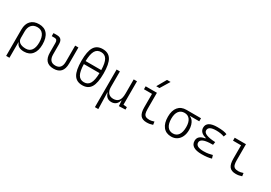

<svg xmlns="http://www.w3.org/2000/svg" viewBox="32 -1926 4625 3282"><g transform="rotate(30 2344.0 -285.0)"><path d="M89.8 224.6V-295.4Q89.8 -406.2 147.7 -466.8Q205.6 -527.3 310.5 -527.3Q417.5 -527.3 474.4 -457Q531.2 -386.7 531.2 -253.9Q531.2 -127.9 474.4 -59.1Q417.5 9.8 313.5 9.8Q252.9 9.8 212.9 -13.4Q172.9 -36.6 161.6 -80.1H154.8V224.6ZM310.5 -468.3Q236.3 -468.3 195.6 -421.9Q154.8 -375.5 154.8 -291V-166Q154.8 -109.9 196.5 -79.6Q238.3 -49.3 316.4 -49.3Q388.2 -49.3 427 -102.3Q465.8 -155.3 465.8 -253.9Q465.8 -357.9 425.5 -413.1Q385.3 -468.3 310.5 -468.3Z M898.4 9.8Q709 9.8 709 -200.2L708.5 -389.2Q708.5 -457.5 653.8 -457.5H596.2V-517.6H665.5Q721.2 -517.6 746.8 -488.8Q772.5 -460 772.5 -397L772.9 -200.2Q772.9 -51.3 898.4 -51.3Q1023.9 -51.3 1023.9 -200.2V-517.6H1087.9V-200.2Q1087.9 9.8 898.4 9.8Z M1464.8 9.8Q1350.1 9.8 1298.1 -74.7Q1246.1 -159.2 1246.1 -346.7Q1246.1 -534.2 1298.1 -618.7Q1350.1 -703.1 1464.8 -703.1Q1579.6 -703.1 1631.6 -618.7Q1683.6 -534.2 1683.6 -346.7Q1683.6 -159.2 1631.6 -74.7Q1579.6 9.8 1464.8 9.8ZM1464.8 -644Q1387.7 -644 1350.8 -580.8Q1314 -517.6 1310.5 -377.9H1619.1Q1615.7 -517.6 1578.9 -580.8Q1542 -644 1464.8 -644ZM1464.8 -49.3Q1542.5 -49.3 1579.3 -113.3Q1616.2 -177.2 1619.1 -318.4H1310.5Q1313.5 -177.2 1350.3 -113.3Q1387.2 -49.3 1464.8 -49.3Z M1841.8 224.6V-517.6H1906.7V-210Q1906.7 -135.3 1941.9 -94.7Q1977.1 -54.2 2040.5 -54.2Q2108.9 -54.2 2144 -96.9Q2179.2 -139.6 2179.2 -239.3V-517.6H2244.1V-55.2L2315.4 -48.3V0L2188 4.9L2180.7 -99.6H2174.3Q2161.6 -47.4 2126.5 -18.8Q2091.3 9.8 2040.5 9.8Q1934.6 9.8 1906.2 -99.6H1900.4L1908.7 224.6Z M2736.3 9.8Q2649.9 9.8 2611.8 -39.1Q2573.7 -87.9 2573.7 -195.3V-459.5H2415V-517.6H2637.2V-200.2Q2637.2 -148.4 2646.2 -115.7Q2655.3 -83 2680.7 -67.6Q2706.1 -52.2 2755.9 -52.2Q2792 -52.2 2847.2 -70.8L2855.5 -10.7Q2824.7 0 2796.6 4.9Q2768.6 9.8 2736.3 9.8ZM2570.8 -609.4 2676.8 -794.9H2747.1L2634.8 -609.4Z M3220.2 9.8Q3117.2 9.8 3060.5 -60.5Q3003.9 -130.9 3003.9 -258.8Q3003.9 -382.3 3060.5 -450Q3117.2 -517.6 3220.2 -517.6H3507.8V-457.5H3329.6V-448.7Q3358.9 -440.9 3381.8 -411.6Q3404.8 -382.3 3418.2 -338.6Q3431.6 -294.9 3431.6 -242.7Q3431.6 -166.5 3405.5 -109.9Q3379.4 -53.2 3331.8 -21.7Q3284.2 9.8 3220.2 9.8ZM3220.2 -51.3Q3289.1 -51.3 3326.9 -105.2Q3364.7 -159.2 3364.7 -258.8Q3364.7 -354 3326.9 -405.8Q3289.1 -457.5 3220.2 -457.5Q3148.4 -457.5 3109.6 -405.8Q3070.8 -354 3070.8 -258.8Q3070.8 -159.2 3109.6 -105.2Q3148.4 -51.3 3220.2 -51.3Z M3821.3 9.8Q3604.5 9.8 3604.5 -130.4Q3604.5 -235.4 3746.1 -256.8V-267.1Q3619.1 -300.8 3619.1 -397.9Q3619.1 -527.3 3829.1 -527.3Q3961.9 -527.3 4020.5 -499L3999.5 -441.4Q3931.2 -467.3 3839.8 -467.3Q3686.5 -467.3 3686.5 -383.3Q3686.5 -296.4 3921.4 -285.6L3912.6 -227.1H3895.5Q3671.9 -227.1 3671.9 -135.3Q3671.9 -50.3 3825.2 -50.3Q3885.7 -50.3 3925.5 -58.6Q3965.3 -66.9 3997.1 -75.2L4015.6 -13.7Q3978 -2.4 3929 3.7Q3879.9 9.8 3821.3 9.8Z M4494.1 9.8Q4407.7 9.8 4369.6 -39.1Q4331.5 -87.9 4331.5 -195.3V-459.5H4172.9V-517.6H4395V-200.2Q4395 -148.4 4404.1 -115.7Q4413.1 -83 4438.5 -67.6Q4463.9 -52.2 4513.7 -52.2Q4549.8 -52.2 4605 -70.8L4613.3 -10.7Q4582.5 0 4554.4 4.9Q4526.4 9.8 4494.1 9.8Z"/></g></svg>

Font: Caskaydia Cove Light
Style: Regular
Weight: 300
Monospace: yes
Designer: Aaron Bell
Foundry: Saja Typeworks
Version: Version 4.300; ttfautohint (v1.8.3)